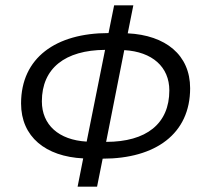

<svg xmlns="http://www.w3.org/2000/svg" viewBox="-20 -688 756 720"><path d="M271 12H344L365 -93C563 -93 693 -186 693 -357C693 -482 601 -556 459 -563L480 -668H408L387 -564C189 -564 59 -471 59 -300C59 -175 151 -101 292 -94ZM615 -349C615 -224 529 -156 378 -156L446 -500C551 -494 615 -437 615 -349ZM137 -308C137 -432 224 -500 374 -501L305 -157C200 -163 137 -220 137 -308Z"/></svg>

Font: Source Sans Pro
Style: Italic
Weight: 400
Italic angle: -11°
Designer: Paul D. Hunt
Foundry: Adobe Systems Incorporated
Version: Version 3.006;hotconv 1.0.111;makeotfexe 2.5.65597